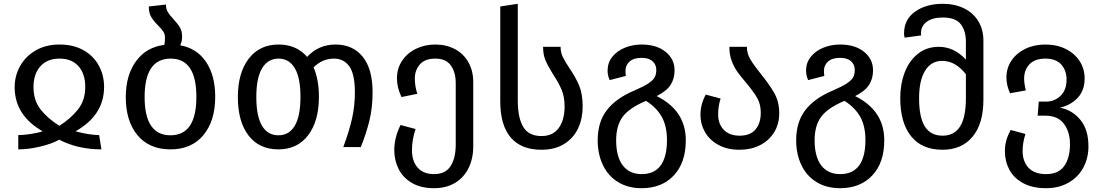

<svg xmlns="http://www.w3.org/2000/svg" viewBox="-20 -773 5792 1009"><path d="M293 -539Q366 -539 419 -509Q472 -479 499.5 -428Q527 -377 527 -316Q527 -168 377 -83Q408 -74 443 -68.5Q478 -63 501 -63L513 12Q389 12 291 -39Q255 -18 192.5 -3Q130 12 76 12V-63Q101 -63 139 -68.5Q177 -74 204 -83Q57 -167 57 -315Q57 -374 85.5 -425.5Q114 -477 167.5 -508Q221 -539 293 -539ZM292 -112Q351 -149 389.5 -197.5Q428 -246 428 -316Q428 -385 392.5 -425Q357 -465 293 -465Q228 -465 192 -424.5Q156 -384 156 -315Q156 -245 194 -197Q232 -149 292 -112Z M1111 -264Q1111 -138 1049 -63Q987 12 876 12Q765 12 703 -62Q641 -136 641 -263Q641 -377 694.5 -451Q748 -525 843 -537Q847 -549 847 -575Q847 -594 838 -607.5Q829 -621 811 -639Q787 -663 774.5 -684Q762 -705 762 -739L852 -749Q852 -726 862 -709.5Q872 -693 892 -672Q915 -647 926 -628Q937 -609 937 -580Q937 -555 927 -535Q1015 -519 1063 -447.5Q1111 -376 1111 -264ZM1012 -264Q1012 -465 877 -465Q740 -465 740 -263Q740 -62 876 -62Q1012 -62 1012 -264Z M1938 -288Q1938 -206 1921 -137.5Q1904 -69 1876 0H1784Q1816 -86 1830.5 -152Q1845 -218 1845 -287Q1845 -383 1816 -424Q1787 -465 1735 -465Q1674 -465 1628 -419Q1656 -354 1656 -264Q1656 -137 1599.5 -62.5Q1543 12 1443 12Q1342 12 1286 -61Q1230 -134 1230 -263Q1230 -390 1287 -464.5Q1344 -539 1444 -539Q1538 -539 1594 -474Q1654 -539 1743 -539Q1834 -539 1886 -475Q1938 -411 1938 -288ZM1559 -264Q1559 -365 1529 -415Q1499 -465 1444 -465Q1388 -465 1357.5 -414.5Q1327 -364 1327 -263Q1327 -162 1357 -112Q1387 -62 1443 -62Q1499 -62 1529 -112Q1559 -162 1559 -264Z M2467 -341V-4Q2467 60 2442.5 110Q2418 160 2371.5 188Q2325 216 2261 216Q2191 216 2144 188Q2097 160 2074.5 114.5Q2052 69 2052 16Q2052 -50 2085 -116L2164 -95Q2145 -40 2145 16Q2145 74 2175 108Q2205 142 2261 142Q2321 142 2348 100Q2375 58 2375 -15V-335Q2375 -394 2349 -429.5Q2323 -465 2268 -465Q2213 -465 2186.5 -434.5Q2160 -404 2160 -360Q2160 -321 2173 -280L2090 -263Q2066 -313 2066 -361Q2066 -413 2093 -453.5Q2120 -494 2166 -516.5Q2212 -539 2268 -539Q2325 -539 2370.5 -515Q2416 -491 2441.5 -446Q2467 -401 2467 -341Z M2609 -739 2701 -753V-247Q2701 -153 2730 -105.5Q2759 -58 2826 -58Q2885 -58 2916 -100Q2947 -142 2947 -213Q2947 -264 2932 -300Q2917 -336 2888 -380Q2860 -425 2847 -455Q2834 -485 2834 -527H2926Q2926 -498 2937.5 -474Q2949 -450 2973 -414Q3007 -364 3024.5 -321Q3042 -278 3042 -213Q3042 -150 3018 -98.5Q2994 -47 2945 -16.5Q2896 14 2825 14Q2719 14 2664 -50.5Q2609 -115 2609 -240Z M3584 -36Q3584 82 3521 149Q3458 216 3352 216Q3280 216 3227.5 183.5Q3175 151 3148 93.5Q3121 36 3121 -36Q3121 -131 3168.5 -193.5Q3216 -256 3313 -297Q3362 -318 3387 -334.5Q3412 -351 3420.5 -367Q3429 -383 3429 -406Q3429 -433 3409.5 -451Q3390 -469 3352 -469Q3310 -469 3288.5 -449.5Q3267 -430 3267 -401Q3267 -386 3269 -374L3184 -352Q3173 -376 3173 -402Q3173 -443 3197.5 -474Q3222 -505 3263 -522Q3304 -539 3352 -539Q3430 -539 3477.5 -501Q3525 -463 3525 -403Q3525 -360 3504.5 -327.5Q3484 -295 3431 -268Q3584 -192 3584 -36ZM3485 -36Q3485 -111 3457.5 -159.5Q3430 -208 3375 -243Q3287 -206 3252.5 -159.5Q3218 -113 3218 -36Q3218 51 3253 96.5Q3288 142 3352 142Q3419 142 3452 96.5Q3485 51 3485 -36Z M3978 -385Q4025 -327 4050 -282Q4075 -237 4075 -178Q4075 -120 4047.5 -76.5Q4020 -33 3973 -9.5Q3926 14 3867 14Q3801 14 3754.5 -12Q3708 -38 3684.5 -79.5Q3661 -121 3661 -169Q3661 -225 3689 -276L3767 -255Q3754 -216 3754 -172Q3754 -121 3784 -90.5Q3814 -60 3867 -60Q3923 -60 3950.5 -93Q3978 -126 3978 -180Q3978 -225 3959.5 -257.5Q3941 -290 3901 -338Q3872 -372 3854.5 -396.5Q3837 -421 3825 -453.5Q3813 -486 3813 -527H3905Q3905 -492 3923 -461.5Q3941 -431 3978 -385Z M4627 -36Q4627 82 4564 149Q4501 216 4395 216Q4323 216 4270.5 183.5Q4218 151 4191 93.5Q4164 36 4164 -36Q4164 -131 4211.5 -193.5Q4259 -256 4356 -297Q4405 -318 4430 -334.5Q4455 -351 4463.5 -367Q4472 -383 4472 -406Q4472 -433 4452.5 -451Q4433 -469 4395 -469Q4353 -469 4331.5 -449.5Q4310 -430 4310 -401Q4310 -386 4312 -374L4227 -352Q4216 -376 4216 -402Q4216 -443 4240.5 -474Q4265 -505 4306 -522Q4347 -539 4395 -539Q4473 -539 4520.5 -501Q4568 -463 4568 -403Q4568 -360 4547.5 -327.5Q4527 -295 4474 -268Q4627 -192 4627 -36ZM4528 -36Q4528 -111 4500.5 -159.5Q4473 -208 4418 -243Q4330 -206 4295.5 -159.5Q4261 -113 4261 -36Q4261 51 4296 96.5Q4331 142 4395 142Q4462 142 4495 96.5Q4528 51 4528 -36Z M5148 -559V-249Q5148 -123 5091 -54.5Q5034 14 4933 14Q4825 14 4768 -57Q4711 -128 4711 -257Q4711 -331 4734.5 -392.5Q4758 -454 4804 -490.5Q4850 -527 4914 -527Q4993 -527 5056 -460V-553Q5056 -612 5028.5 -646.5Q5001 -681 4935 -681Q4880 -681 4850 -658.5Q4820 -636 4820 -599L4821 -587L4734 -575Q4731 -586 4731 -598Q4731 -670 4788.5 -711.5Q4846 -753 4935 -753Q4997 -753 5045.5 -729.5Q5094 -706 5121 -662Q5148 -618 5148 -559ZM5056 -257V-383Q5029 -417 4998.5 -435Q4968 -453 4930 -453Q4874 -453 4842 -402Q4810 -351 4810 -257Q4810 -156 4840.5 -108Q4871 -60 4933 -60Q4995 -60 5025.5 -108.5Q5056 -157 5056 -257Z M5700 -4Q5700 57 5673.5 107Q5647 157 5596 186.5Q5545 216 5477 216Q5406 216 5357 189.5Q5308 163 5284.5 119Q5261 75 5261 22Q5261 -9 5268.5 -35.5Q5276 -62 5291 -90L5369 -69Q5354 -22 5354 20Q5354 76 5385.5 109Q5417 142 5477 142Q5543 142 5573 99Q5603 56 5603 -15Q5603 -80 5571 -122.5Q5539 -165 5475 -165H5433L5439 -239H5477Q5522 -239 5553.5 -269.5Q5585 -300 5585 -355Q5585 -403 5557 -434Q5529 -465 5474 -465Q5419 -465 5390.5 -435.5Q5362 -406 5362 -360Q5362 -334 5371 -298L5288 -283Q5269 -324 5269 -366Q5269 -415 5295.5 -454.5Q5322 -494 5368.5 -516.5Q5415 -539 5474 -539Q5534 -539 5581 -515.5Q5628 -492 5654 -451.5Q5680 -411 5680 -361Q5680 -299 5644.5 -260Q5609 -221 5550 -207Q5613 -196 5656.5 -144.5Q5700 -93 5700 -4Z"/></svg>

Font: Fira GO
Style: Regular
Weight: 400
Designer: Carrois Corporate
Foundry: Carrois Corporate GbR
Version: Version 0.300